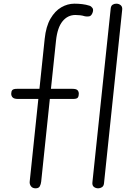

<svg xmlns="http://www.w3.org/2000/svg" viewBox="-20 -1024 711 1044"><path d="M173.5 0Q156.5 0 148.2 -11.5Q140 -23 141.5 -36.5L188.5 -486H77.5Q57 -486 49 -494Q41 -502 41 -514.5Q41 -527 46.8 -534Q52.5 -541 72.5 -541H194.5L223 -813Q230 -880.5 254.5 -922.5Q279 -964.5 313.2 -984.2Q347.5 -1004 384.5 -1004Q406.5 -1004 427.2 -1001.5Q448 -999 466.5 -993Q476 -990 482.8 -980.5Q489.5 -971 483 -954Q476 -936 463 -934.8Q450 -933.5 441.5 -935.5Q429 -939.5 416 -941Q403 -942.5 390 -942.5Q348 -942.5 320 -908.2Q292 -874 284.5 -802.5L257 -541H374Q394 -541 401.2 -533.8Q408.5 -526.5 408.5 -514.5Q408.5 -501 403.2 -493.5Q398 -486 378 -486H251L204 -37Q202.5 -22.5 196.5 -11.2Q190.5 0 173.5 0ZM514 0Q500 0 490.2 -8Q480.5 -16 482.5 -33L582 -978Q583.5 -992.5 592.2 -998.2Q601 -1004 612 -1004Q626.5 -1004 636.2 -995.8Q646 -987.5 644.5 -972L545.5 -27Q544 -12.5 534.5 -6.2Q525 0 514 0Z"/></svg>

Font: Edu NSW ACT Hand Pre
Style: Regular
Weight: 400
Designer: Tina and Corey Anderson, Eben Sorkin, Mirko Velimirovic
Foundry: Sorkin Type Co.
Version: Version 2.000